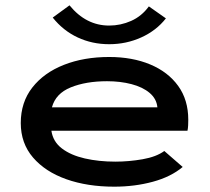

<svg xmlns="http://www.w3.org/2000/svg" viewBox="-20 -690 790 721"><path d="M409 11Q308 11 229 -17Q150 -45 104 -98.5Q58 -152 58 -228Q58 -306 101.5 -361.5Q145 -417 220 -446.5Q295 -476 390 -476Q477 -476 544 -448Q611 -420 649 -367.5Q687 -315 687 -240Q687 -231 686.5 -219.5Q686 -208 684 -199H173Q179 -158 212.5 -132.5Q246 -107 298.5 -95Q351 -83 413 -83Q464 -83 515.5 -92Q567 -101 597 -123L666 -63Q622 -26 554 -7.5Q486 11 409 11ZM175 -287H571Q568 -319 542 -341Q516 -363 474 -374Q432 -385 382 -385Q303 -385 246 -362Q189 -339 175 -287ZM539 -666 603 -621Q567 -575 510.5 -549.5Q454 -524 390 -524Q326 -524 271.5 -549.5Q217 -575 178 -624L241 -670Q303 -594 390 -594Q433 -594 472.5 -611.5Q512 -629 539 -666Z"/></svg>

Font: Inconsolata ExtraExpanded
Style: Bold
Weight: 700
Width: 8
Monospace: yes
Designer: Raph Levien, Cyreal, Brenton Simpson
Foundry: Raph Levien, Cyreal, Google
Version: Version 3.100; ttfautohint (v1.8.4.7-5d5b)